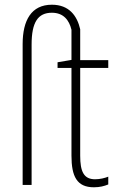

<svg xmlns="http://www.w3.org/2000/svg" viewBox="-20 -784 498 814"><path d="M378 10C403 10 422 5 439 -2V-35C424 -29 404 -24 383 -24C335 -24 320 -57 320 -124V-496H439V-529H320V-660C307 -717 273 -764 200 -764C113 -764 76 -698 76 -597V0H114V-595C114 -690 141 -730 200 -730C249 -730 273 -699 283 -658V-530L224 -520V-496H283V-124C283 -36 306 10 378 10Z"/></svg>

Font: Noto Sans Condensed ExtraLight
Style: Regular
Weight: 200
Width: 3
Designer: Monotype Design Team
Foundry: Monotype Imaging Inc.
Version: Version 2.013